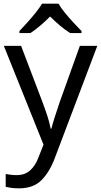

<svg xmlns="http://www.w3.org/2000/svg" viewBox="-20 -786 550 1046"><path d="M1 -536H95L211 -231Q226 -191 238 -154.5Q250 -118 256 -85H260Q266 -110 279 -150.5Q292 -191 306 -232L415 -536H510L279 74Q251 150 206.5 195Q162 240 84 240Q60 240 42 237.5Q24 235 11 232V162Q22 164 37.5 166Q53 168 70 168Q116 168 144.5 142Q173 116 189 73L217 2ZM299 -766Q311 -744 333.5 -716.5Q356 -689 380.5 -662.5Q405 -636 424 -617V-606H362Q336 -622 308 -645.5Q280 -669 253 -696Q226 -669 199 -646Q172 -623 146 -606H86V-617Q105 -637 128.5 -663Q152 -689 174 -716.5Q196 -744 209 -766Z"/></svg>

Font: Noto Sans Palmyrene
Style: Regular
Weight: 400
Designer: Monotype Design Team
Foundry: Monotype Imaging Inc.
Version: Version 2.001; ttfautohint (v1.8.4.7-5d5b)